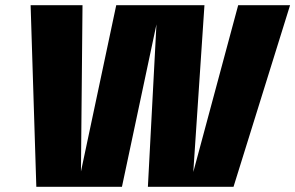

<svg xmlns="http://www.w3.org/2000/svg" viewBox="-20 -720 1138 740"><path d="M428 -700H768L725 -57L898 -700H1098L880 0H550L583 -626L450 0H120L98 -700H298L292 -59Z"/></svg>

Font: Fivo Sans Modern Heavy
Style: Regular
Weight: 900
Designer: Alexander Slobzheninov
Foundry: Alexander Slobzheninov
Version: 1.0